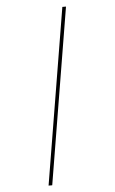

<svg xmlns="http://www.w3.org/2000/svg" viewBox="-63 -865 626 1049"><g transform="rotate(-5 250.0 -340.0)"><path d="M160 143 320 -823H340L180 143Z"/></g></svg>

Font: Iosevka Curly Slab Thin
Style: Italic
Weight: 100
Italic angle: -9°
Monospace: yes
Designer: Belleve Invis
Foundry: Belleve Invis
Version: Version 22.1.2; ttfautohint (v1.8.4)